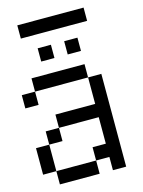

<svg xmlns="http://www.w3.org/2000/svg" viewBox="-144 -1083 871 1166"><g transform="rotate(-15 291.5 -500.0)"><path d="M0 -83.3V-250H83.3V-83.3ZM0 -500V-583.3H83.3V-500ZM166.7 -333.3V-416.7H416.7V-583.3H500V0H416.7V-83.3H333.3V-166.7H416.7V-333.3ZM166.7 -250H83.3V-333.3H166.7ZM166.7 -750V-833.3H250V-750ZM333.3 -83.3V0H83.3V-83.3ZM333.3 -750V-833.3H416.7V-750ZM500 -1000V-916.7H83.3V-1000ZM83.3 -583.3V-666.7H416.7V-583.3Z"/></g></svg>

Font: Galmuri11 Regular
Style: Regular
Weight: 400
Designer: Minseo Lee (Quiple)
Version: Version 2.356;hotconv 1.1.0;makeotfexe 2.6.0 DEVELOPMENT